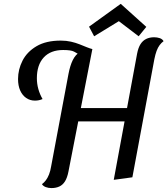

<svg xmlns="http://www.w3.org/2000/svg" viewBox="-20 -910 854 979"><path d="M560 7 679 -636Q685 -667 696.5 -685Q708 -703 725.5 -711.5Q743 -720 766 -720Q781 -720 794.5 -715.5Q808 -711 814 -700Q803 -692 794 -680Q785 -668 778.5 -650.5Q772 -633 767 -608L655 -6ZM242 49Q227 49 213.5 44Q200 39 194 29Q205 21 214 9Q223 -3 230 -20.5Q237 -38 241 -63L329 -532Q337 -575 351 -603.5Q365 -632 389 -646Q413 -660 451 -660L329 -35Q323 -4 311.5 14.5Q300 33 282.5 41Q265 49 242 49ZM158 -397Q133 -397 113.5 -410.5Q94 -424 83 -448.5Q72 -473 72 -507Q72 -556 95 -601Q118 -646 166.5 -674.5Q215 -703 290 -703Q318 -703 342 -697.5Q366 -692 386 -684Q406 -676 422 -669.5Q438 -663 450 -660L376 -635L375 -637Q372 -639 357 -647Q342 -655 302 -655Q238 -655 203 -617Q168 -579 168 -511Q168 -483 175.5 -456Q183 -429 197 -405Q188 -401 178.5 -399Q169 -397 158 -397ZM347 -291 357 -359H667L655 -291ZM460 -725 434 -774 595 -890H596L726 -773L687 -725L586 -802Z"/></svg>

Font: Sansita Swashed Light
Style: Regular
Weight: 300
Designer: Pablo Cosgaya
Foundry: Omnibus-Type
Version: Version 1.003